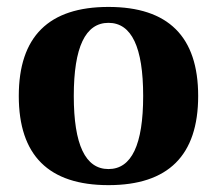

<svg xmlns="http://www.w3.org/2000/svg" viewBox="-20 -522 625 554"><path d="M293 -456.1Q192.9 -456.1 192.9 -245.1Q192.9 -34.2 293 -34.2Q393.1 -34.2 393.1 -245.1Q393.1 -456.1 293 -456.1ZM34.2 -245.1Q34.2 -502 293 -502Q551.8 -502 551.8 -245.1Q551.8 12.2 293 12.2Q34.2 12.2 34.2 -245.1Z"/></svg>

Font: Linguistics Pro
Style: Bold
Weight: 700
Designer: Stefan Peev, Context Ltd
Foundry: Stefan Peev, Context Ltd
Version: Version 001.000